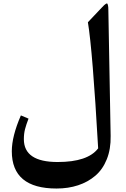

<svg xmlns="http://www.w3.org/2000/svg" viewBox="-20 -791 723 1104"><path d="M603 -734.4 616.2 -9.3Q617.7 65.9 594.2 124.5Q570.8 183.1 528.1 219.5Q485.4 255.9 429 274.4Q372.6 293 305.2 293Q47.9 293 47.9 78.6Q47.9 -7.3 100.1 -127.4L144 -108.9Q130.4 -73.7 123.8 -47.9Q117.2 -22 117.2 9.3Q117.2 140.6 311.5 140.6Q484.9 140.6 544.4 62Q512.2 -502.9 485.4 -663.1L564.5 -746.6Q574.7 -757.3 579.3 -761.7Q584 -766.1 589.6 -769.5Q595.2 -772.9 597.4 -769.5Q599.6 -766.1 601.3 -758.1Q603 -750 603 -734.4Z"/></svg>

Font: Parastoo FD
Style: Bold-FD
Weight: 700
Foundry: Saber Rastikerdar (saber.rastikerdar@gmail.com)
Version: Version 2.0.1